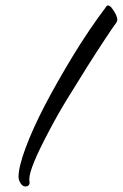

<svg xmlns="http://www.w3.org/2000/svg" viewBox="-20 -609 444 694"><path d="M71 65Q62 65 54.5 53.5Q47 42 47 30Q47 -5 72 -73Q97 -141 142 -228Q186 -312 243 -406Q300 -500 364 -585Q365 -589 371 -589Q377 -589 384.5 -579.5Q392 -570 398 -558Q404 -546 404 -537Q404 -534 401 -528Q394 -519 384 -504Q374 -489 360 -468Q332 -426 297 -370.5Q262 -315 224 -253Q205 -222 188 -192Q171 -162 156 -133Q86 -1 86 38V44Q87 46 87 50Q87 65 71 65Z"/></svg>

Font: Birthstone Bounce Medium
Style: Regular
Weight: 500
Designer: Robert E. Leuschke
Foundry: Rob Leuschke
Version: Version 1.010; ttfautohint (v1.8.3)